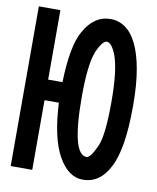

<svg xmlns="http://www.w3.org/2000/svg" viewBox="-81 -779 691 844"><g transform="rotate(10 264.0 -356.5)"><path d="M23.9 -2V-714.8H120.1V-404.8H184.1Q186 -481.9 196.5 -541Q207 -600.1 227.1 -634.8Q271 -714.8 345.2 -714.8Q381.3 -714.8 411.1 -693.8Q440.9 -672.9 462.4 -628.9Q483.9 -585 495.8 -517.6Q507.8 -450.2 507.8 -356Q507.8 -160.2 462.9 -78.1Q421.9 2 345.2 2Q281.2 2 236.6 -76.9Q191.9 -155.8 184.1 -313H120.1V-2ZM278.8 -356Q278.8 -288.1 283.4 -239Q288.1 -189.9 296.6 -158.9Q305.2 -127.9 317.6 -113.5Q330.1 -99.1 345.2 -99.1Q362.3 -99.1 388.2 -155.8Q411.1 -204.6 411.1 -356Q411.1 -494.1 388.2 -560.1Q367.2 -614.3 345.2 -613.8Q326.2 -613.8 300.8 -557.1H301.8Q290.5 -530.3 284.7 -480.2Q278.8 -430.2 278.8 -356Z"/></g></svg>

Font: Fundamental  Brigade Condensed
Style: Regular
Weight: 400
Width: 3
Designer: Peter Wiegel, original typeface by Carl Albert Fahrenwaldt 1901
Foundry: Peter Wiegel
Version: Version 0.000 2012 initial release